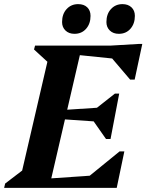

<svg xmlns="http://www.w3.org/2000/svg" viewBox="-47 -911 710 931"><path d="M-27 0 -22 -21 105 -118 50 -39 192 -651 227 -571 118 -671 123 -690H351L191 0ZM175 0 185 -45 490 -66 475 0ZM356 0 366 -41 533 -177H556L519 0ZM458 -319 239 -334 248 -377 476 -392ZM467 -237 397 -337 406 -375 510 -457H531L489 -237ZM608 -616 316 -646 326 -690H625ZM584 -525 481 -646 491 -690 627 -698H643L606 -525ZM314 -747Q287 -747 270.5 -763Q254 -779 254 -804Q254 -843 276 -867Q298 -891 332 -891Q360 -891 376 -875.5Q392 -860 392 -834Q392 -796 370.5 -771.5Q349 -747 314 -747ZM529 -747Q502 -747 485.5 -763Q469 -779 469 -804Q469 -843 491 -867Q513 -891 547 -891Q574 -891 590.5 -875.5Q607 -860 607 -834Q607 -796 585.5 -771.5Q564 -747 529 -747Z"/></svg>

Font: Platypi Light SemiBold
Style: Italic
Weight: 600
Italic angle: -13°
Version: Version 1.200